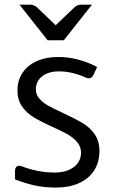

<svg xmlns="http://www.w3.org/2000/svg" viewBox="-20 -808 502 842"><path d="M45.9 -21.5V-58.6Q45.9 -69.3 50.8 -75.2Q55.7 -81.1 64 -81.1Q68.4 -81.1 75.7 -78.6Q147.9 -51.3 219.7 -51.3Q254.9 -51.3 281.2 -62.5Q307.6 -73.7 321.5 -93.5Q335.4 -113.3 335.4 -138.2Q335.4 -165 318.1 -185.1Q300.8 -205.1 275.9 -219.2Q251 -233.4 210 -251.5Q158.7 -274.9 127.9 -293.5Q97.2 -312 76.9 -340.8Q56.6 -369.6 56.6 -411.1Q56.6 -455.6 78.9 -488.8Q101.1 -522 141.4 -540Q181.6 -558.1 234.4 -558.1Q281.7 -558.1 325.9 -545.9Q370.1 -533.7 405.8 -514.2L390.6 -480.5Q383.3 -464.8 369.6 -464.8Q363.8 -464.8 356.4 -467.8Q329.6 -480 299.3 -487.5Q269 -495.1 238.3 -495.1Q207.5 -495.1 184.6 -485.1Q161.6 -475.1 149.4 -457.3Q137.2 -439.5 137.2 -416.5Q137.2 -393.1 152.6 -375.5Q168 -357.9 190.9 -345Q213.9 -332 257.3 -312Q313 -286.1 344.7 -266.6Q376.5 -247.1 396.2 -217.8Q416 -188.5 416 -145.5Q416 -96.2 392.6 -60.1Q369.1 -23.9 325.9 -4.6Q282.7 14.6 224.6 14.6Q174.8 14.6 131.6 5.1Q88.4 -4.4 45.9 -21.5ZM189 -631.3H259.8L383.3 -787.6H338.4Q328.6 -787.6 321.3 -784.9Q314 -782.2 307.1 -776.4L224.1 -697.3L141.6 -776.4Q134.8 -782.2 127.4 -784.9Q120.1 -787.6 110.4 -787.6H65.4Z"/></svg>

Font: Lycee Sans
Style: Regular
Weight: 400
Designer: Justin Alvin
Foundry: Alkove Design
Version: Version 1.030